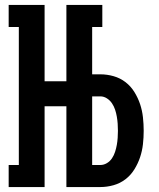

<svg xmlns="http://www.w3.org/2000/svg" viewBox="-20 -755 640 775"><path d="M15 0V-89H56V-646H15V-735H160V-427H248V-735H393V-646H352V-455H385Q412 -455 438.5 -447.5Q465 -440 486.5 -423.5Q508 -407 522.5 -383.5Q537 -360 545.5 -334.5Q554 -309 557 -281.5Q560 -254 560 -227Q560 -200 557 -173Q554 -146 545.5 -120.5Q537 -95 522.5 -71.5Q508 -48 486.5 -31.5Q465 -15 438.5 -7.5Q412 0 385 0H248V-326H160V0ZM385 -89Q399 -89 411.5 -96.5Q424 -104 432 -116Q440 -128 444.5 -142Q449 -156 451.5 -170Q454 -184 455 -198.5Q456 -213 456 -227Q456 -242 455 -256Q454 -270 451.5 -284.5Q449 -299 444.5 -312.5Q440 -326 432 -338Q424 -350 411.5 -358Q399 -366 385 -366H352V-89Z"/></svg>

Font: Iosevka HT Extended
Style: Bold
Weight: 700
Width: 7
Monospace: yes
Designer: Belleve Invis
Foundry: Belleve Invis
Version: Version 32.3.0; ttfautohint (v1.8.4)